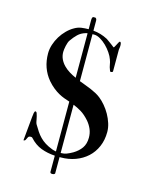

<svg xmlns="http://www.w3.org/2000/svg" viewBox="-128 -856 807 1037"><g transform="rotate(15 275.0 -337.0)"><path d="M254.9 -682.6Q251.5 -682.6 249 -682.1Q246.6 -681.6 244.1 -680.7Q219.2 -673.3 202.4 -657Q185.5 -640.6 171.4 -620.1Q167 -614.3 163.8 -605.2Q160.6 -596.2 158.4 -586.2Q156.2 -576.2 155 -566.9Q153.8 -557.6 153.8 -551.8Q153.8 -529.8 162.4 -511.7Q170.9 -493.7 185.1 -479.2Q199.2 -464.8 217.5 -453.6Q235.8 -442.4 254.9 -434.1ZM281.7 -21H287.1Q300.3 -21 314.2 -26.1Q328.1 -31.2 347.2 -42Q375 -58.6 391.4 -81.8Q407.7 -105 407.7 -140.1Q407.7 -165 398.7 -186.5Q389.6 -208 374 -226.6Q349.6 -254.4 326.4 -268.3Q303.2 -282.2 281.7 -290.5ZM254.9 1.5Q212.9 -1 177.5 -14.4Q142.1 -27.8 112.8 -60.1Q110.8 -62.5 107.9 -63Q105 -63.5 103 -63.5Q94.2 -63.5 90.8 -59.1Q87.4 -54.7 85.2 -49.1Q83 -43.5 80.1 -39.1Q77.1 -34.7 69.8 -34.7L82.5 -168.9Q84 -175.3 84.5 -184.1Q85 -192.9 86.9 -195.8Q88.4 -202.6 91.8 -202.6Q97.7 -202.6 100.6 -195.3Q103.5 -187 105.5 -179Q107.4 -170.9 108.9 -163.1Q110.4 -155.3 111.8 -148.4Q113.3 -141.6 116.2 -136.2Q127.9 -116.2 138.4 -100.6Q148.9 -85 161.9 -71.8Q174.8 -58.6 191.7 -47.9Q208.5 -37.1 232.9 -27.8Q238.8 -25.9 244.1 -24.4Q249.5 -22.9 254.9 -22V-300.8Q239.7 -305.7 224.4 -311.3Q209 -316.9 193.1 -325.7Q177.2 -334.5 160.6 -347.7Q144 -360.8 126.5 -380.9Q76.7 -440.4 76.7 -522.9Q76.7 -547.4 84.7 -572.3Q92.8 -597.2 106.4 -619.4Q120.1 -641.6 138.4 -659.9Q156.7 -678.2 177.2 -689.5Q195.8 -700.2 214.8 -702.9Q233.9 -705.6 254.9 -705.6V-755.4Q254.9 -757.8 255.1 -761.2Q255.4 -764.6 256.1 -767.8Q256.8 -771 258.5 -773.2Q260.3 -775.4 263.2 -775.4H274.4Q275.4 -775.4 278.6 -771.7Q281.7 -768.1 281.7 -760.3V-704.6Q323.2 -701.2 362.3 -680.7Q364.3 -679.2 369.4 -675.8Q374.5 -672.4 381.1 -667.5Q387.7 -662.6 394.8 -657.5Q401.9 -652.3 407.2 -647.9Q408.2 -646 410.2 -646Q411.1 -646 413.1 -647.9Q414.6 -649.9 416.7 -654.1Q418.9 -658.2 421.4 -662.8Q423.8 -667.5 426 -671.6Q428.2 -675.8 429.2 -677.2Q429.7 -679.7 431.4 -681.6Q433.1 -683.6 434.1 -683.6Q434.1 -684.1 435.5 -684.1Q438.5 -684.1 439.9 -681.9Q441.4 -679.7 442.1 -676.8Q442.9 -673.8 443.1 -670.7Q443.4 -667.5 443.4 -665.5V-662.1Q443.4 -661.1 443.1 -658.2Q442.9 -655.3 442.4 -651.6Q441.9 -647.9 441.4 -645Q440.9 -642.1 440.9 -641.1V-520.5Q440.9 -516.6 437.5 -515.1Q434.1 -513.7 431.6 -513.7Q426.3 -513.7 425.3 -515.9Q424.3 -518.1 422.4 -523.9Q417 -536.6 415 -550Q413.1 -563.5 407.7 -577.6Q402.3 -593.8 389.6 -612.5Q377 -631.3 360.6 -647.5Q344.2 -663.6 325.9 -674.3Q307.6 -685.1 291.5 -685.1H281.7V-422.4Q297.9 -416 314.7 -409.9Q331.5 -403.8 347.7 -397Q363.8 -390.1 378.4 -382.3Q393.1 -374.5 405.3 -364.7Q421.9 -351.6 438.2 -332.3Q454.6 -313 467.3 -290.3Q480 -267.6 487.8 -243.2Q495.6 -218.8 495.6 -195.3Q495.6 -149.9 479.7 -113.3Q463.9 -76.7 435.8 -51Q407.7 -25.4 369.9 -11.5Q332 2.4 288.1 2.4H281.7V93.8Q279.3 98.1 275.4 99.4Q271.5 100.6 267.6 100.6Q263.2 100.6 260.3 99.9Q257.3 99.1 254.9 93.8Z"/></g></svg>

Font: IM FELL French Canon
Style: Regular
Weight: 400
Designer: Igino Marini
Foundry: Igino Marini,
Version: 3.00